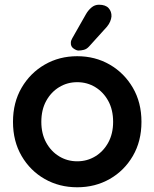

<svg xmlns="http://www.w3.org/2000/svg" viewBox="-20 -783 654 813"><path d="M579 -267Q579 -185 542.5 -122.5Q506 -60 444.5 -25Q383 10 307 10Q231 10 169.5 -25Q108 -60 71.5 -122.5Q35 -185 35 -267Q35 -349 71.5 -411.5Q108 -474 169.5 -509.5Q231 -545 307 -545Q383 -545 444.5 -509.5Q506 -474 542.5 -411.5Q579 -349 579 -267ZM459 -267Q459 -318 438.5 -355.5Q418 -393 383.5 -414Q349 -435 307 -435Q265 -435 230.5 -414Q196 -393 175.5 -355.5Q155 -318 155 -267Q155 -217 175.5 -179.5Q196 -142 230.5 -121Q265 -100 307 -100Q349 -100 383.5 -121Q418 -142 438.5 -179.5Q459 -217 459 -267ZM312 -569Q304 -569 291.5 -577.5Q279 -586 280 -602Q280 -611 286 -621L344 -723Q353 -739 367 -751Q381 -763 399 -763Q427 -763 440 -748.5Q453 -734 452 -713Q451 -703 446.5 -692Q442 -681 433 -670L357 -586Q347 -575 335 -572Q323 -569 312 -569Z"/></svg>

Font: Quicksand Light
Style: Bold
Weight: 700
Version: Version 3.004